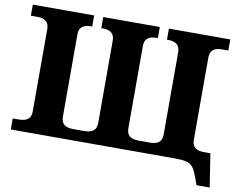

<svg xmlns="http://www.w3.org/2000/svg" viewBox="-86 -817 1328 1060"><g transform="rotate(10 578.0 -287.5)"><path d="M286 -120V-580C286 -620 307 -638 355 -638H359V-700H15V-638H48C96 -638 117 -620 117 -580V-120C117 -80 96 -62 48 -62H15V0H933C1033 0 1040 18 1072 108L1078 125H1152L1123 -62H1089C1041 -62 1020 -80 1020 -120V-580C1020 -620 1041 -638 1089 -638H1122V-700H778V-638H782C830 -638 851 -620 851 -580V-120C851 -80 830 -62 782 -62H722C674 -62 653 -80 653 -120V-580C653 -620 674 -638 722 -638H727V-700H410V-638H415C463 -638 484 -620 484 -580V-120C484 -80 463 -62 415 -62H355C307 -62 286 -80 286 -120Z"/></g></svg>

Font: LT Superior Serif ExtraBold
Style: Regular
Weight: 800
Designer: Daniel Lyons
Foundry: LyonsType
Version: Version 2.120;FEAKit 1.0